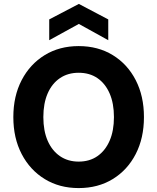

<svg xmlns="http://www.w3.org/2000/svg" viewBox="-20 -947 802 979"><path d="M381 12Q283 12 208 -34Q133 -80 90.5 -161.5Q48 -243 48 -350Q48 -457 90.5 -538.5Q133 -620 208 -666Q283 -712 381 -712Q480 -712 555 -666Q630 -620 672 -538.5Q714 -457 714 -350Q714 -243 672 -161.5Q630 -80 555 -34Q480 12 381 12ZM381 -123Q437 -123 477 -151Q517 -179 539 -229.5Q561 -280 561 -350Q561 -420 539 -470.5Q517 -521 477 -548.5Q437 -576 381 -576Q326 -576 285.5 -548.5Q245 -521 223 -470.5Q201 -420 201 -350Q201 -280 223 -229.5Q245 -179 285.5 -151Q326 -123 381 -123ZM231 -742V-848L382 -927L532 -848V-742L382 -825Z"/></svg>

Font: DM Sans 9pt Black
Style: Regular
Weight: 900
Version: Version 4.004;gftools[0.9.30]